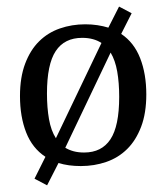

<svg xmlns="http://www.w3.org/2000/svg" viewBox="-20 -499 508 587"><path d="M123.6 -213.1Q123.6 -169.8 129.8 -134.7Q136 -99.6 150.9 -76.4L290.2 -367.6Q278.5 -375.3 263.8 -379.3Q249.1 -383.3 231.3 -383.3Q177.1 -383.3 150.4 -342.9Q123.6 -302.5 123.6 -213.1ZM237.1 -32.7Q290.9 -32.7 317.6 -73.1Q344.4 -113.5 344.4 -202.9Q344.4 -245.8 338.4 -280.2Q332.4 -314.5 318.2 -338.2L179.6 -47.3Q190.9 -40.4 205.3 -36.5Q219.6 -32.7 237.1 -32.7ZM227.3 8.7Q208.4 8.7 191.1 6.4Q173.8 4 158.9 -0.7L124 67.6L85.5 47.3L118.9 -19.6Q78.9 -45.8 60 -94Q41.1 -142.2 41.1 -205.5Q41.1 -262.5 56.9 -304.4Q72.7 -346.2 99.6 -372.7Q126.5 -399.3 163.1 -412Q199.6 -424.7 240.7 -424.7Q260.4 -424.7 278 -422Q295.6 -419.3 311.3 -414.5L344 -478.9L382.5 -458.5L350.5 -395.3Q389.8 -369.1 408.5 -321.1Q427.3 -273.1 427.3 -210.2Q427.3 -153.1 411.5 -111.5Q395.6 -69.8 368.7 -43.3Q341.8 -16.7 305.1 -4Q268.4 8.7 227.3 8.7Z"/></svg>

Font: Rasa
Style: Regular
Weight: 400
Version: Version 1.000;PS 1.000;hotconv 1.0.88;makeotf.lib2.5.647800;